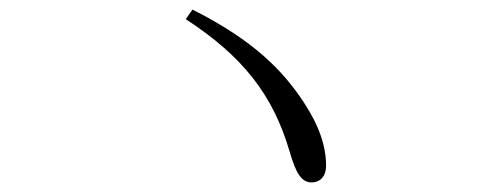

<svg xmlns="http://www.w3.org/2000/svg" viewBox="-20 -559 1040 401"><path d="M382 -539 368 -519C486 -442 550 -362 585 -242C598 -198 609 -178 631 -178C647 -178 661 -189 661 -213C661 -253 647 -296 614 -346C571 -411 511 -474 382 -539Z"/></svg>

Font: Noto Serif CJK SC ExtraLight
Style: Regular
Weight: 200
Designer: Ryoko NISHIZUKA 西塚涼子 (kana & ideographs); Frank Grießhammer (Latin, Greek & Cyrillic); Wenlong ZHANG 张文龙 (bopomofo); San
Foundry: Adobe
Version: Version 2.001;hotconv 1.1.0;makeotfexe 2.6.0